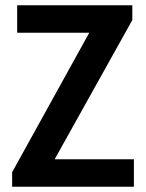

<svg xmlns="http://www.w3.org/2000/svg" viewBox="-20 -707 552 727"><path d="M26 0V-55L318 -583H45V-687H481V-631L187 -104H487V0Z"/></svg>

Font: Archivo SemiBold Condensed
Style: Regular
Weight: 600
Width: 3
Version: Version 2.001